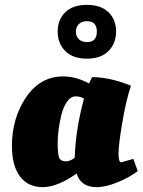

<svg xmlns="http://www.w3.org/2000/svg" viewBox="-20 -757 586 789"><path d="M337 -516Q279 -516 248 -547.5Q217 -579 217 -627.5Q217 -676 248 -706.5Q279 -737 337 -737Q395 -737 426 -706.5Q457 -676 457 -627.5Q457 -579 426 -547.5Q395 -516 337 -516ZM337 -584Q378 -584 378 -627Q378 -670 337 -670Q316 -670 304 -658Q292 -646 292 -627Q292 -608 304 -596Q316 -584 337 -584ZM478 -90 528 -104 546 -54Q514 -29 464.5 -8.5Q415 12 377 12Q312 12 295 -44Q216 12 155.5 12Q95 12 62 -32Q29 -76 29 -158Q29 -271 87 -357Q145 -443 240 -443Q292 -443 346 -414Q354 -432 359 -440Q431 -440 518 -405Q497 -340 482 -250.5Q467 -161 467 -125.5Q467 -90 478 -90ZM287 -109Q291 -225 325 -352Q310 -361 290.5 -361Q271 -361 255.5 -339Q240 -317 232 -284Q217 -221 217 -170.5Q217 -120 224 -107Q231 -94 250 -94Q269 -94 287 -109Z"/></svg>

Font: Oleo Script
Style: Bold
Weight: 700
Designer: Soytutype
Foundry: Soytutype
Version: Version 1.002